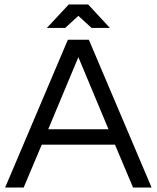

<svg xmlns="http://www.w3.org/2000/svg" viewBox="-20 -840 702 860"><path d="M378 -662 659 0H576L495 -192H167L86 0H3L284 -662ZM196 -261H466L331 -584ZM472 -715H390L331 -769L272 -715H190L288 -820H375Z"/></svg>

Font: Questrial
Style: Regular
Weight: 400
Designer: Joe Prince
Foundry: Joe Prince
Version: Version 1.002